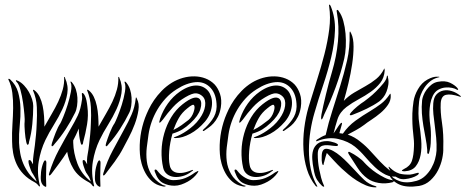

<svg xmlns="http://www.w3.org/2000/svg" viewBox="-20 -800 2002 826"><path d="M536 -315Q519 -280 496 -244.5Q473 -209 448 -181Q447 -179 443 -174.5Q439 -170 436 -171Q434 -173 435 -178Q436 -183 437 -186Q442 -202 452 -228Q462 -254 473 -270Q476 -275 485.5 -298Q495 -321 504 -349.5Q513 -378 517.5 -405Q522 -432 516 -445Q516 -445 516 -448V-449Q521 -449 523 -445Q534 -432 539.5 -415Q545 -398 546 -380Q547 -362 544.5 -344.5Q542 -327 536 -315ZM569 -375Q580 -355 575.5 -325.5Q571 -296 559.5 -265.5Q548 -235 533.5 -207.5Q519 -180 510 -163Q495 -134 473.5 -104.5Q452 -75 434 -52Q429 -45 425 -45Q423 -47 423.5 -50Q424 -53 425 -56Q441 -108 465 -152.5Q489 -197 515 -245Q532 -275 546 -307Q560 -339 564 -377Q564 -381 566 -381Q567 -379 568 -378Q569 -377 569 -375ZM303 -315Q286 -280 263 -244.5Q240 -209 215 -181Q214 -179 210 -174.5Q206 -170 203 -171Q201 -173 202 -178Q203 -183 204 -186Q209 -202 219 -228Q229 -254 240 -270Q243 -275 252.5 -298Q262 -321 271 -349.5Q280 -378 285 -405Q290 -432 284 -445Q283 -446 283 -448Q283 -449 284 -449Q288 -449 290 -445Q301 -432 306.5 -415Q312 -398 313 -380Q314 -362 311.5 -344.5Q309 -327 303 -315ZM334 -400Q340 -400 346.5 -385.5Q353 -371 356 -341Q361 -304 354.5 -264.5Q348 -225 338 -190Q338 -188 337 -183Q336 -178 332 -177Q330 -177 328 -182Q326 -187 326 -189Q323 -200 321 -215.5Q319 -231 319 -247Q313 -233 307 -220Q301 -207 295 -196V-186Q296 -142 313 -96.5Q330 -51 371 -19Q367 -29 365.5 -33.5Q364 -38 355 -51Q350 -57 346 -67.5Q342 -78 339 -87.5Q336 -97 335.5 -104Q335 -111 338 -111Q343 -113 347.5 -106Q352 -99 355 -93Q353 -114 357 -135.5Q361 -157 363 -175Q366 -201 368 -221.5Q370 -242 371 -271Q373 -302 371 -339Q369 -376 355 -411Q353 -414 356 -414Q358 -414 359 -413Q360 -412 362 -411Q375 -401 383.5 -383.5Q392 -366 396.5 -344.5Q401 -323 402.5 -299.5Q404 -276 404 -255Q419 -282 435 -309Q451 -336 463.5 -362.5Q476 -389 483 -415Q490 -441 489 -466Q489 -469 490 -469Q493 -470 493 -466Q508 -433 502.5 -399Q497 -365 481.5 -331Q466 -297 445 -263.5Q424 -230 408 -197Q388 -155 379.5 -105Q371 -55 385 0V1Q384 2 384 2Q382 2 381 1Q380 1 379 0Q376 -4 372.5 -8Q369 -12 362 -16Q316 -40 295.5 -74.5Q275 -109 269 -147Q253 -122 234.5 -97Q216 -72 201 -52Q196 -45 192 -45Q190 -47 190.5 -50Q191 -53 192 -56Q208 -108 233 -154.5Q258 -201 285 -248Q293 -262 300.5 -275.5Q308 -289 314.5 -303Q321 -317 325.5 -334Q330 -351 333 -373Q334 -380 332.5 -390Q331 -400 334 -400ZM123 -344Q123 -307 119 -266Q115 -225 105 -190Q105 -188 104 -183Q103 -178 99 -177Q97 -177 95 -182Q93 -187 93 -189Q91 -197 89.5 -208.5Q88 -220 87 -232Q86 -244 85.5 -256Q85 -268 86 -277Q87 -283 85 -307Q83 -331 79 -359Q75 -387 68 -413Q61 -439 51 -448Q49 -450 48.5 -452.5Q48 -455 49 -455Q51 -455 53.5 -453.5Q56 -452 58 -452Q72 -445 84 -432Q96 -419 104.5 -404Q113 -389 118 -373Q123 -357 123 -344ZM260 -464Q275 -431 269.5 -397.5Q264 -364 248.5 -330.5Q233 -297 212 -263.5Q191 -230 175 -197Q155 -155 146.5 -105Q138 -55 152 0V1Q151 2 151 2Q149 2 148 1Q147 1 147 0Q144 -4 140 -8Q136 -12 129 -16Q100 -31 81 -51Q62 -71 51.5 -94Q41 -117 36.5 -142Q32 -167 32 -192Q31 -228 33.5 -264.5Q36 -301 36.5 -335Q37 -369 33 -400.5Q29 -432 16 -458Q16 -460 16 -460Q18 -462 20 -460.5Q22 -459 23 -459Q49 -435 58 -403Q67 -371 68 -335Q69 -299 65 -261Q61 -223 62 -186Q63 -164 67 -141Q71 -118 80 -96.5Q89 -75 103.5 -55Q118 -35 138 -19Q134 -29 132 -33.5Q130 -38 122 -51Q117 -57 113 -67.5Q109 -78 106 -87.5Q103 -97 102.5 -104Q102 -111 105 -111Q110 -113 114.5 -106Q119 -99 122 -93Q121 -114 124.5 -135.5Q128 -157 130 -175Q133 -201 135 -221.5Q137 -242 138 -271Q140 -302 138.5 -339Q137 -376 122 -411Q122 -414 123 -414Q125 -414 126 -413Q127 -412 129 -411Q142 -401 150.5 -383.5Q159 -366 163.5 -344.5Q168 -323 169.5 -299.5Q171 -276 171 -255Q186 -282 202 -309Q218 -336 230.5 -362.5Q243 -389 250 -415Q257 -441 256 -466Q256 -469 258 -469Q259 -470 259.5 -468Q260 -466 260 -464ZM179 0Q179 4 177 4Q176 4 173.5 2.5Q171 1 169 0Q161 -6 157.5 -17Q154 -28 156 -50Q156 -59 158 -70Q160 -81 163 -90.5Q166 -100 169 -105.5Q172 -111 175 -110Q180 -108 179.5 -97.5Q179 -87 179 -82Q178 -56 178 -35Q178 -14 179 0ZM412 0Q412 4 410 4Q409 4 406.5 2.5Q404 1 402 0Q394 -6 390.5 -17Q387 -28 389 -50Q389 -59 391 -70Q393 -81 396 -90.5Q399 -100 402 -105.5Q405 -111 408 -110Q413 -108 412.5 -97.5Q412 -87 412 -82Q411 -56 411 -35Q411 -14 412 0Z M876 -408Q884 -398 888.5 -383Q893 -368 892 -350.5Q891 -333 884 -314Q877 -295 862 -277Q833 -243 798.5 -224.5Q764 -206 736 -206Q719 -206 736 -212Q745 -215 757.5 -221.5Q770 -228 784 -237.5Q798 -247 812.5 -260Q827 -273 839 -290Q859 -318 862.5 -344.5Q866 -371 852 -385Q840 -397 824 -398.5Q808 -400 776 -381Q747 -364 724 -339Q701 -314 681 -286Q670 -272 666.5 -272Q663 -272 669 -290Q681 -325 702.5 -355Q724 -385 754 -406Q776 -421 794.5 -427Q813 -433 828.5 -432Q844 -431 856 -424.5Q868 -418 876 -408ZM930 -338Q926 -314 917.5 -297.5Q909 -281 898.5 -269.5Q888 -258 877.5 -251Q867 -244 859 -238Q855 -235 853 -237Q851 -239 856 -244Q874 -259 892.5 -284.5Q911 -310 912 -341Q912 -394 886 -422Q860 -450 821 -446.5Q782 -443 740 -416Q713 -399 692.5 -376.5Q672 -354 657 -328.5Q642 -303 632.5 -276Q623 -249 619 -222Q615 -196 611.5 -166Q608 -136 611.5 -107Q615 -78 630 -51.5Q645 -25 677 -6Q682 -3 687.5 -2Q693 -1 693 0Q693 2 688 2.5Q683 3 677 1Q652 -4 634.5 -19.5Q617 -35 606 -55Q595 -75 589 -97Q583 -119 582 -137Q576 -216 604 -293Q610 -309 619.5 -329Q629 -349 643 -369.5Q657 -390 676 -409.5Q695 -429 719 -444Q742 -458 767 -465Q792 -472 817 -471.5Q842 -471 864 -462.5Q886 -454 903 -437Q918 -421 926.5 -396Q935 -371 930 -338ZM839 -374Q851 -360 842 -330.5Q833 -301 800 -271Q782 -254 765 -243.5Q748 -233 722 -225Q711 -187 708 -150Q705 -113 710 -90Q711 -81 716.5 -72.5Q722 -64 732.5 -59.5Q743 -55 760 -56Q777 -57 802 -67Q809 -70 810.5 -68.5Q812 -67 804 -62Q786 -48 766 -42.5Q746 -37 728.5 -39Q711 -41 698.5 -51Q686 -61 682 -78Q674 -113 675 -151Q676 -189 686.5 -226Q697 -263 716.5 -295.5Q736 -328 765 -351Q819 -394 839 -374ZM829 -55Q822 -45 811.5 -35.5Q801 -26 787.5 -18.5Q774 -11 759.5 -6Q745 -1 730 -1Q704 -1 681.5 -12.5Q659 -24 647 -59Q645 -63 645 -66.5Q645 -70 647 -70Q651 -72 655 -67.5Q659 -63 663 -58Q674 -45 691.5 -35Q709 -25 725 -25Q755 -25 777 -34Q799 -43 819 -58Q824 -61 830.5 -64Q837 -67 829 -55ZM815 -347Q811 -355 786 -334Q763 -316 749.5 -292.5Q736 -269 726 -241Q745 -250 761 -261.5Q777 -273 791 -284Q806 -297 813 -318Q820 -339 815 -347Z M1220 -408Q1228 -398 1232.5 -383Q1237 -368 1236 -350.5Q1235 -333 1228 -314Q1221 -295 1206 -277Q1177 -243 1142.5 -224.5Q1108 -206 1080 -206Q1063 -206 1080 -212Q1089 -215 1101.5 -221.5Q1114 -228 1128 -237.5Q1142 -247 1156.5 -260Q1171 -273 1183 -290Q1203 -318 1206.5 -344.5Q1210 -371 1196 -385Q1184 -397 1168 -398.5Q1152 -400 1120 -381Q1091 -364 1068 -339Q1045 -314 1025 -286Q1014 -272 1010.5 -272Q1007 -272 1013 -290Q1025 -325 1046.5 -355Q1068 -385 1098 -406Q1120 -421 1138.5 -427Q1157 -433 1172.5 -432Q1188 -431 1200 -424.5Q1212 -418 1220 -408ZM1274 -338Q1270 -314 1261.5 -297.5Q1253 -281 1242.5 -269.5Q1232 -258 1221.5 -251Q1211 -244 1203 -238Q1199 -235 1197 -237Q1195 -239 1200 -244Q1218 -259 1236.5 -284.5Q1255 -310 1256 -341Q1256 -394 1230 -422Q1204 -450 1165 -446.5Q1126 -443 1084 -416Q1057 -399 1036.5 -376.5Q1016 -354 1001 -328.5Q986 -303 976.5 -276Q967 -249 963 -222Q959 -196 955.5 -166Q952 -136 955.5 -107Q959 -78 974 -51.5Q989 -25 1021 -6Q1026 -3 1031.5 -2Q1037 -1 1037 0Q1037 2 1032 2.5Q1027 3 1021 1Q996 -4 978.5 -19.5Q961 -35 950 -55Q939 -75 933 -97Q927 -119 926 -137Q920 -216 948 -293Q954 -309 963.5 -329Q973 -349 987 -369.5Q1001 -390 1020 -409.5Q1039 -429 1063 -444Q1086 -458 1111 -465Q1136 -472 1161 -471.5Q1186 -471 1208 -462.5Q1230 -454 1247 -437Q1262 -421 1270.5 -396Q1279 -371 1274 -338ZM1183 -374Q1195 -360 1186 -330.5Q1177 -301 1144 -271Q1126 -254 1109 -243.5Q1092 -233 1066 -225Q1055 -187 1052 -150Q1049 -113 1054 -90Q1055 -81 1060.5 -72.5Q1066 -64 1076.5 -59.5Q1087 -55 1104 -56Q1121 -57 1146 -67Q1153 -70 1154.5 -68.5Q1156 -67 1148 -62Q1130 -48 1110 -42.5Q1090 -37 1072.5 -39Q1055 -41 1042.5 -51Q1030 -61 1026 -78Q1018 -113 1019 -151Q1020 -189 1030.5 -226Q1041 -263 1060.5 -295.5Q1080 -328 1109 -351Q1163 -394 1183 -374ZM1173 -55Q1166 -45 1155.5 -35.5Q1145 -26 1131.5 -18.5Q1118 -11 1103.5 -6Q1089 -1 1074 -1Q1048 -1 1025.5 -12.5Q1003 -24 991 -59Q989 -63 989 -66.5Q989 -70 991 -70Q995 -72 999 -67.5Q1003 -63 1007 -58Q1018 -45 1035.5 -35Q1053 -25 1069 -25Q1099 -25 1121 -34Q1143 -43 1163 -58Q1168 -61 1174.5 -64Q1181 -67 1173 -55ZM1159 -347Q1155 -355 1130 -334Q1107 -316 1093.5 -292.5Q1080 -269 1070 -241Q1089 -250 1105 -261.5Q1121 -273 1135 -284Q1150 -297 1157 -318Q1164 -339 1159 -347Z M1649 -467Q1653 -451 1650.5 -435Q1648 -419 1642.5 -405Q1637 -391 1628.5 -380.5Q1620 -370 1612 -364Q1588 -347 1558 -332.5Q1528 -318 1499 -307Q1497 -306 1492 -304.5Q1487 -303 1485 -306Q1484 -307 1486.5 -311Q1489 -315 1490 -316Q1500 -328 1517 -342Q1534 -356 1547 -364Q1551 -367 1566.5 -379Q1582 -391 1598.5 -407.5Q1615 -424 1629 -441Q1643 -458 1644 -470Q1644 -472 1644.5 -472.5Q1645 -473 1645 -474Q1645 -475 1646 -475Q1648 -474 1648.5 -471.5Q1649 -469 1649 -467ZM1461 -548Q1447 -487 1424 -424.5Q1401 -362 1375 -308Q1373 -303 1369.5 -294.5Q1366 -286 1363 -286Q1361 -288 1361.5 -296.5Q1362 -305 1363 -308Q1366 -323 1371 -346Q1376 -369 1382.5 -395Q1389 -421 1395.5 -446Q1402 -471 1408 -490Q1428 -557 1434 -622.5Q1440 -688 1429 -748Q1428 -752 1428.5 -754Q1429 -756 1429 -757Q1434 -759 1438 -751Q1450 -735 1457 -709.5Q1464 -684 1466.5 -655.5Q1469 -627 1467.5 -598.5Q1466 -570 1461 -548ZM1403 -773Q1423 -724 1421 -668.5Q1419 -613 1405 -554Q1391 -495 1370.5 -434.5Q1350 -374 1333 -315Q1322 -278 1315.5 -236.5Q1309 -195 1309 -153.5Q1309 -112 1317 -73Q1325 -34 1344 -1Q1347 4 1343.5 3Q1340 2 1338 0Q1313 -31 1300.5 -71.5Q1288 -112 1285.5 -157Q1283 -202 1289 -249Q1295 -296 1307 -338Q1325 -397 1343.5 -455Q1362 -513 1376 -568Q1390 -623 1396.5 -674.5Q1403 -726 1396 -773Q1396 -775 1395.5 -777.5Q1395 -780 1397 -780Q1399 -780 1400.5 -777.5Q1402 -775 1403 -773ZM1668 -25Q1676 -23 1674 -20Q1672 -17 1669 -16Q1638 -8 1609 -13Q1580 -18 1561 -32Q1536 -50 1517.5 -79Q1499 -108 1482 -134Q1481 -136 1479 -139.5Q1477 -143 1478 -145Q1480 -148 1483.5 -146.5Q1487 -145 1488 -144Q1501 -138 1519.5 -125Q1538 -112 1547 -101Q1555 -92 1569 -79.5Q1583 -67 1599.5 -56Q1616 -45 1634 -36Q1652 -27 1668 -25ZM1700 -47Q1705 -46 1702.5 -44Q1700 -42 1696 -42Q1664 -36 1639 -48.5Q1614 -61 1592.5 -81.5Q1571 -102 1550.5 -126Q1530 -150 1507 -169Q1478 -192 1435.5 -202Q1393 -212 1344 -193Q1339 -191 1340 -194Q1341 -197 1343 -199Q1352 -205 1362 -210.5Q1372 -216 1381 -219Q1393 -272 1410 -324.5Q1427 -377 1444 -432Q1460 -483 1473 -539Q1486 -595 1484 -658Q1484 -664 1486 -664Q1488 -664 1488.5 -661Q1489 -658 1491 -656Q1501 -635 1501 -600Q1501 -565 1495 -524.5Q1489 -484 1479 -442Q1469 -400 1459 -366Q1479 -387 1503.5 -401.5Q1528 -416 1552.5 -429.5Q1577 -443 1598 -460Q1619 -477 1632 -503Q1632 -504 1632.5 -505Q1633 -506 1634 -504Q1634 -503 1634.5 -501Q1635 -499 1635 -497Q1633 -465 1616 -443.5Q1599 -422 1575 -405Q1551 -388 1523 -373Q1495 -358 1471 -340Q1442 -318 1432 -287Q1422 -256 1415 -226Q1420 -233 1425.5 -241.5Q1431 -250 1436 -257.5Q1441 -265 1445 -269Q1449 -273 1451 -271Q1452 -270 1450.5 -264.5Q1449 -259 1447 -252Q1445 -245 1443 -238Q1441 -231 1440 -227Q1445 -226 1448.5 -226Q1452 -226 1455 -225Q1478 -258 1509 -280.5Q1540 -303 1574 -323Q1597 -337 1618.5 -353Q1640 -369 1657 -395Q1658 -398 1660 -396Q1661 -395 1660.5 -393.5Q1660 -392 1661 -389Q1662 -368 1649 -349Q1636 -330 1617 -314Q1598 -298 1578 -285Q1558 -272 1547 -263Q1531 -251 1512 -240.5Q1493 -230 1476 -221Q1506 -211 1532 -189Q1555 -171 1575 -148.5Q1595 -126 1615 -105Q1635 -84 1655.5 -68Q1676 -52 1700 -47ZM1386 -142Q1384 -136 1380.5 -125Q1377 -114 1375 -104Q1373 -99 1372.5 -94Q1372 -89 1370 -90Q1367 -91 1365.5 -98Q1364 -105 1364 -110Q1364 -117 1364 -126Q1364 -135 1365.5 -142.5Q1367 -150 1371.5 -155Q1376 -160 1385 -160Q1398 -159 1413.5 -150.5Q1429 -142 1445 -128.5Q1461 -115 1477 -98.5Q1493 -82 1509 -65Q1526 -46 1546.5 -26.5Q1567 -7 1596 1Q1600 3 1600 4.5Q1600 6 1595 6Q1575 6 1554.5 -2.5Q1534 -11 1514.5 -23.5Q1495 -36 1478.5 -50Q1462 -64 1450 -75Q1433 -91 1416.5 -109Q1400 -127 1386 -142ZM1374 -1Q1376 2 1373.5 3Q1371 4 1366 0Q1354 -11 1344 -26.5Q1334 -42 1329 -74Q1325 -93 1323.5 -114.5Q1322 -136 1327 -153Q1332 -170 1346 -181.5Q1360 -193 1387 -193Q1394 -193 1403 -191Q1412 -189 1419.5 -186.5Q1427 -184 1431.5 -180.5Q1436 -177 1433 -174Q1432 -171 1422.5 -172Q1413 -173 1411 -173Q1399 -175 1387.5 -175.5Q1376 -176 1367 -173Q1358 -170 1352.5 -161.5Q1347 -153 1347 -137Q1347 -103 1353 -73Q1357 -53 1361.5 -35.5Q1366 -18 1374 -1Z M1796 -369Q1797 -378 1802 -390.5Q1807 -403 1815.5 -414.5Q1824 -426 1836 -435.5Q1848 -445 1863 -448Q1895 -454 1916 -444Q1937 -434 1948 -421Q1952 -415 1951 -414Q1949 -412 1944 -415Q1938 -419 1924.5 -422Q1911 -425 1895.5 -423.5Q1880 -422 1865.5 -414Q1851 -406 1842 -388Q1834 -371 1831 -353Q1828 -335 1827.5 -319.5Q1827 -304 1828 -293Q1829 -282 1829 -278Q1831 -267 1832.5 -250.5Q1834 -234 1834 -217Q1834 -200 1833 -183.5Q1832 -167 1829 -155Q1828 -152 1826.5 -145Q1825 -138 1823 -138Q1818 -138 1818 -145Q1818 -152 1818 -155Q1816 -180 1811 -205.5Q1806 -231 1801.5 -258Q1797 -285 1795 -312.5Q1793 -340 1796 -369ZM1761 -171Q1762 -191 1757.5 -227.5Q1753 -264 1754 -312Q1755 -337 1759 -363.5Q1763 -390 1778 -416Q1794 -444 1818.5 -457.5Q1843 -471 1861 -470Q1864 -470 1867 -470Q1870 -470 1870 -469Q1870 -467 1869 -467.5Q1868 -468 1862 -466Q1844 -461 1830 -449.5Q1816 -438 1806 -423Q1796 -408 1790 -392Q1784 -376 1783 -363Q1777 -308 1784 -267Q1789 -234 1792 -198.5Q1795 -163 1789.5 -133.5Q1784 -104 1768.5 -84.5Q1753 -65 1721 -63Q1718 -63 1713.5 -63.5Q1709 -64 1709 -66Q1709 -68 1718 -73Q1744 -85 1752 -108Q1760 -131 1761 -171ZM1655 -53Q1669 -31 1699.5 -20.5Q1730 -10 1772 -22Q1793 -28 1809 -43Q1825 -58 1835.5 -76.5Q1846 -95 1851.5 -115Q1857 -135 1858 -152Q1859 -180 1856.5 -207Q1854 -234 1850.5 -259.5Q1847 -285 1844.5 -309Q1842 -333 1844 -356Q1846 -381 1858 -394Q1870 -407 1887.5 -410.5Q1905 -414 1924 -408Q1943 -402 1959 -389Q1963 -387 1962 -384Q1962 -382 1960 -383Q1958 -384 1956 -385Q1919 -397 1898.5 -392Q1878 -387 1876 -356Q1874 -320 1881.5 -271.5Q1889 -223 1887 -164Q1888 -144 1882.5 -118Q1877 -92 1864.5 -67.5Q1852 -43 1831.5 -24Q1811 -5 1783 0Q1730 8 1698.5 -6Q1667 -20 1653 -49Q1651 -55 1651 -56H1652Q1652 -56 1655 -53ZM1699 -53Q1718 -48 1745 -49Q1754 -50 1767 -54Q1780 -58 1781 -56Q1784 -52 1775 -46Q1766 -40 1752 -35.5Q1738 -31 1723 -29.5Q1708 -28 1698 -32Q1679 -40 1670.5 -49.5Q1662 -59 1655 -73L1653 -77Q1651 -81 1652 -82Q1653 -83 1655 -82Q1656 -81 1656 -80Q1668 -69 1676.5 -63.5Q1685 -58 1699 -53Z"/></svg>

Font: Akronim
Style: Regular
Weight: 400
Designer: Grzegorz Klimczewski
Foundry: Fonty.PL
Version: Version 1.001